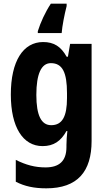

<svg xmlns="http://www.w3.org/2000/svg" viewBox="-20 -786 579 1046"><path d="M343 -753V-766H257C226 -719 201 -664 186 -616V-606H316C319 -645 331 -706 343 -753ZM215 -557C106 -557 39 -453 39 -271C39 -93 105 10 212 10C273 10 312 -18 342 -72H347C344 -48 342 -17 342 4V15C342 93 301 126 228 126C171 126 122 113 66 85V204C114 229 166 240 232 240C403 240 479 148 479 -18V-547H362L350 -477H343C312 -533 273 -557 215 -557ZM257 -442C320 -442 345 -392 345 -278V-252C345 -151 319 -104 259 -104C205 -104 178 -157 178 -269C178 -383 205 -442 257 -442Z"/></svg>

Font: Noto Sans Hebrew Condensed
Style: Bold
Weight: 700
Width: 3
Designer: Monotype Design Team
Foundry: Monotype Imaging Inc.
Version: Version 2.004